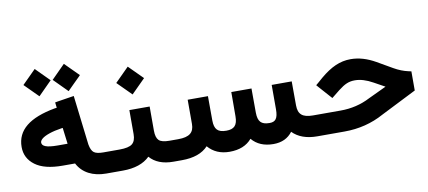

<svg xmlns="http://www.w3.org/2000/svg" viewBox="-64 -915 2546 1143"><g transform="rotate(-10 1208.5 -343.5)"><path d="M362.8 -522 405.3 -564.5C423.8 -582.5 435.1 -593.8 439.5 -598.1C441.4 -600.6 443.4 -602.5 445.3 -604.5L362.8 -687L280.8 -604.5ZM186.5 -522 268.6 -604.5 186.5 -687 104 -604.5ZM520 0C523.9 0 526.9 -6.8 529.3 -21C531.2 -34.7 532.2 -48.3 532.2 -61.5V-66.9C532.2 -79.6 531.2 -92.8 528.8 -106.4C526.4 -120.1 523.4 -127 520 -127H502.9C477.1 -127 458 -130.9 446.8 -139.2C435.5 -147.5 427.7 -164.1 423.3 -189L387.7 -488.3L290.5 -473.1L272 -469.7L275.9 -437L262.2 -435.1C109.9 -407.2 29.3 -346.2 29.3 -242.7C29.3 -197.3 47.9 -160.6 85.4 -132.8C122.6 -105 177.7 -91.3 250.5 -91.3H325.7C356.4 -31.2 418.9 0 497.6 0ZM243.2 -214.8C172.4 -214.8 148.4 -227.5 148.4 -249C148.4 -256.3 153.3 -264.2 162.6 -272C181.6 -287.6 224.6 -303.2 281.7 -311.5L290 -312.5L302.2 -214.8Z M913.6 0C917.5 0 920.4 -6.8 922.9 -21C924.8 -34.7 925.8 -48.3 925.8 -61.5V-66.9C925.8 -79.6 924.8 -92.8 922.4 -106.4C919.9 -120.1 917 -127 913.6 -127H903.3C871.6 -127 850.1 -132.3 838.9 -143.6C827.6 -154.8 821.8 -174.3 821.8 -202.6V-348.1H699.2V-202.6C699.2 -175.8 692.4 -156.2 678.2 -144.5C664.1 -132.8 638.2 -127 601.1 -127H515.1C511.7 -127 508.8 -120.1 506.3 -106.4C503.9 -92.8 502.9 -79.6 502.9 -66.9V-61.5C502.9 -48.3 503.9 -34.7 505.9 -21C508.3 -6.8 511.2 0 515.1 0H598.6C670.4 0 725.1 -18.6 762.2 -55.2C793.9 -18.6 841.3 0 903.8 0ZM734.4 -436.5 818.4 -520.5 734.4 -604.5 650.4 -520.5Z M1784.2 0C1788.1 0 1791 -6.8 1793.5 -21C1795.4 -34.7 1796.4 -48.3 1796.4 -61.5V-66.9C1796.4 -79.6 1795.4 -92.8 1793 -106.4C1790.5 -120.1 1787.6 -127 1784.2 -127H1770.5C1706.5 -127 1681.6 -149.9 1681.2 -203.1L1680.7 -329.1V-348.6H1661.1H1579.1H1559.6V-329.1V-201.7C1559.6 -144.5 1543 -127.4 1508.3 -127.4C1458 -127.4 1438.5 -147.9 1438 -202.6L1437.5 -329.1V-348.6H1418H1335H1315.4V-329.1L1314.9 -201.7C1314.9 -147.5 1293.9 -127 1246.6 -127C1195.3 -127 1175.3 -147.9 1174.8 -201.2L1174.3 -329.1V-348.6H1154.8H1071.3H1051.8V-329.1V-202.1C1051.8 -150.9 1023.9 -127 955.6 -127H909.2C905.8 -127 902.8 -120.1 900.4 -106.4C897.9 -92.8 897 -79.6 897 -66.9V-61.5C897 -48.3 897.9 -34.7 899.9 -21C902.3 -6.8 905.3 0 909.2 0H955.1C1026.9 0 1080.1 -18.6 1114.7 -56.2C1147 -18.6 1190.4 0 1244.6 0C1303.7 0 1348.6 -18.1 1379.4 -54.7C1410.2 -18.1 1453.6 0 1509.8 0C1560.1 0 1598.6 -18.1 1625 -53.7C1659.7 -18.1 1709.5 0 1774.4 0Z M1778.8 -127C1775.4 -127 1772.5 -120.1 1770 -106.4C1767.6 -92.8 1766.6 -79.6 1766.6 -66.9V-61.5C1766.6 -48.3 1767.6 -34.7 1769.5 -21C1772 -6.8 1774.9 0 1778.8 0H1938.5C2025.4 0 2105.5 -20 2178.2 -60.1L2381.8 -162.6L2392.6 -168V-180.2V-268.1V-283.7L2377 -287.1C2347.7 -293.5 2318.8 -304.7 2290 -321.3L2197.8 -374.5C2147.5 -403.3 2097.7 -418 2048.3 -418C1983.4 -418 1928.2 -392.1 1865.2 -339.4L1835.4 -313.5L1820.3 -300.8L1833.5 -285.6L1889.6 -222.7L1901.9 -209L1916.5 -220.7L1951.2 -248.5C1989.7 -278.3 2014.6 -289.6 2051.3 -289.6C2084.5 -289.6 2120.6 -278.8 2159.7 -256.8L2225.1 -220.7L2117.2 -169.9C2062 -141.1 2002 -127 1937.5 -127Z"/></g></svg>

Font: Shabnam
Style: Bold
Weight: 700
Foundry: DejaVu fonts team - Redesigned by Saber Rastikerdar - Based on Vazir font
Version: Version 5.0.1